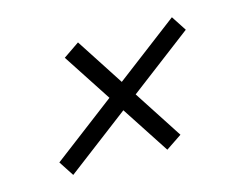

<svg xmlns="http://www.w3.org/2000/svg" viewBox="-61 -521 698 546"><g transform="rotate(-15 287.5 -248.0)"><path d="M65 -112 481 -428 510 -383.5 94 -67.5ZM157 -395.5 204.5 -428 418 -99 371 -67.5Z"/></g></svg>

Font: Newsreader 9pt
Style: Italic
Weight: 400
Italic angle: -17°
Designer: Hugues Gentile
Foundry: Production Type
Version: Version 1.003